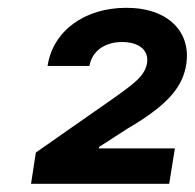

<svg xmlns="http://www.w3.org/2000/svg" viewBox="-20 -825 489 482"><path d="M57.9 -363.6H404.8L419 -452.4H228L229 -456.3L301.8 -503.2C404.1 -563.2 439.3 -608.3 447.8 -664.8C459.2 -742.2 405.5 -805.4 296.9 -805.4C193.9 -805.4 112.9 -748.6 99.4 -659.4H204.5C211.6 -699.6 246.4 -719.5 286.2 -719.5C327.4 -719.5 354.4 -700.3 349.1 -666.2C343.4 -633.2 312.9 -612.9 267.8 -580.3L70 -442.1Z"/></svg>

Font: Magic Ui Pro
Style: Bold Italic
Weight: 700
Italic angle: -9.39999°
Designer: Stefan Endress, Andreas Faust
Version: Version 1.000;FEAKit 1.0